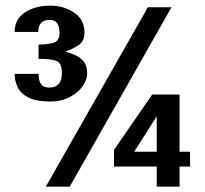

<svg xmlns="http://www.w3.org/2000/svg" viewBox="-20 -665 744 698"><path d="M632.8 -321.3V-113.3H670.9V-59.6H632.8V13.7H549.8V-59.6H394.5V-120.1L533.2 -321.3ZM603.5 -638.7 233.4 13.7H146.5L517.6 -638.7ZM287.1 -546.9Q287.1 -514.6 265.1 -500.5Q243.2 -486.3 217.8 -477.5Q234.4 -472.7 252.9 -464.8Q271.5 -457 284.2 -441.4Q296.9 -425.8 296.9 -396.5Q296.9 -375 280.3 -351.6Q263.7 -328.1 233.4 -312Q203.1 -295.9 163.1 -295.9Q112.3 -295.9 84 -310.1Q55.7 -324.2 44.4 -347.7Q33.2 -371.1 33.2 -396.5H120.1Q120.1 -373 128.9 -359.9Q137.7 -346.7 159.2 -346.7Q205.1 -346.7 205.1 -400.4Q205.1 -437.5 183.1 -444.3Q161.1 -451.2 120.1 -451.2V-502.9Q148.4 -502.9 172.4 -508.8Q196.3 -514.6 196.3 -544.9Q196.3 -592.8 161.1 -592.8Q119.1 -592.8 119.1 -548.8H33.2Q33.2 -594.7 70.3 -619.6Q107.4 -644.5 163.1 -644.5Q211.9 -644.5 249.5 -619.1Q287.1 -593.8 287.1 -546.9ZM549.8 -242.2 467.8 -113.3H549.8Z"/></svg>

Font: Namkio Khamti Book
Style: Bold
Weight: 800
Designer: Debbi Hosken
Foundry: SIL International
Version: Version 3.917